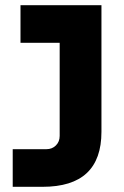

<svg xmlns="http://www.w3.org/2000/svg" viewBox="-20 -720 477 740"><path d="M29 0V-145H159Q181 -145 195.5 -159.5Q210 -174 210 -196V-622L277 -555H59V-700H371V-212Q371 -106 314.5 -53Q258 0 144 0Z"/></svg>

Font: SUSE Thin ExtraBold
Style: Regular
Weight: 800
Version: Version 1.000